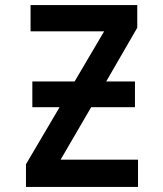

<svg xmlns="http://www.w3.org/2000/svg" viewBox="-20 -734 640 754"><path d="M82 0V-89L214 -313H107V-414H273L389 -611H100V-714H519V-625L397 -414H510V-313H338L218 -107H522V0Z"/></svg>

Font: Noto Sans Mono SemiBold
Style: Regular
Weight: 600
Designer: Monotype Design Team
Foundry: Monotype Imaging Inc.
Version: Version 2.014; ttfautohint (v1.8.4.7-5d5b)